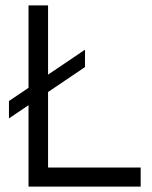

<svg xmlns="http://www.w3.org/2000/svg" viewBox="-20 -687 561 707"><path d="M13 -251V-315L293 -504V-440ZM85 0V-667H157V-70H498V0Z"/></svg>

Font: Maven Pro
Style: Regular
Weight: 400
Designer: Joe Prince
Foundry: Joe Prince
Version: Version 2.103